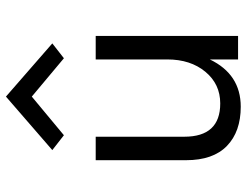

<svg xmlns="http://www.w3.org/2000/svg" viewBox="-112 -709 830 646"><g transform="rotate(-90 303.0 -386.0)"><path d="M505 0H426V-95Q376 9 267 9Q183 9 135 -37.5Q87 -84 87 -175V-479H166V-181Q166 -60 278 -60Q343 -60 384.5 -110Q426 -160 426 -238V-479H505ZM121 -625 301 -781 480 -625 430 -586 301 -694 171 -586Z"/></g></svg>

Font: Karla Neue
Style: Regular
Weight: 400
Designer: Jonathan Pinhorn
Foundry: PYRS Fontlab Ltd. / Made with FontLab
Version: Version 1.000;PS 001.001;hotconv 1.0.56